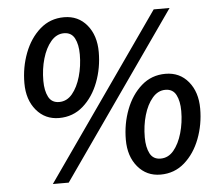

<svg xmlns="http://www.w3.org/2000/svg" viewBox="-50 -728 910 795"><g transform="rotate(-5 405.0 -330.0)"><path d="M188 -258Q130 -258 93.5 -301.5Q57 -345 57 -414Q57 -480 79.5 -539Q102 -598 144 -635Q186 -672 244 -672Q303 -672 339 -628.5Q375 -585 375 -516Q375 -450 352.5 -391Q330 -332 288 -295Q246 -258 188 -258ZM194 -324Q226 -324 248.5 -351Q271 -378 283.5 -421.5Q296 -465 296 -513Q296 -554 282.5 -580Q269 -606 238 -606Q207 -606 184 -579Q161 -552 148.5 -509Q136 -466 136 -417Q136 -376 149.5 -350Q163 -324 194 -324ZM138 12 617 -672H683L204 12ZM586 12Q528 12 491.5 -31.5Q455 -75 455 -144Q455 -210 477.5 -269Q500 -328 542 -365Q584 -402 642 -402Q701 -402 737 -358.5Q773 -315 773 -246Q773 -180 750.5 -121Q728 -62 686 -25Q644 12 586 12ZM592 -54Q624 -54 646.5 -81Q669 -108 681.5 -151.5Q694 -195 694 -243Q694 -284 680.5 -310Q667 -336 636 -336Q605 -336 582 -309Q559 -282 546.5 -239Q534 -196 534 -147Q534 -106 547.5 -80Q561 -54 592 -54Z"/></g></svg>

Font: Source Sans 3 Semibold
Style: Italic
Weight: 600
Italic angle: -11°
Designer: Paul D. Hunt
Foundry: Adobe
Version: Version 3.052;hotconv 1.1.0;makeotfexe 2.6.0